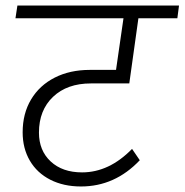

<svg xmlns="http://www.w3.org/2000/svg" viewBox="-20 -705 668 695"><path d="M121 -225Q121 -160 163.5 -120.5Q206 -81 277 -81Q375 -81 458 -166L486 -125Q396 -30 273 -30Q210 -30 162 -54.5Q114 -79 88 -123.5Q62 -168 62 -226Q62 -294 92.5 -345Q123 -396 178 -424Q233 -452 305 -452H400L427 -639H36L43 -685H628L622 -639H481L448 -403H309Q223 -403 172 -354.5Q121 -306 121 -225Z"/></svg>

Font: FiraGO Light
Style: Italic
Weight: 300
Italic angle: -8°
Designer: bBox Type GmbH
Foundry: bBox Type GmbH
Version: Version 1.001